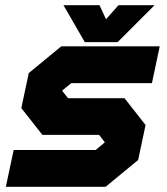

<svg xmlns="http://www.w3.org/2000/svg" viewBox="-20 -718 642 738"><path d="M2.5 0 32.5 -141.5H347.5L384.5 -172L384 -169.5L361 -199.5H143L62 -302.5L90.5 -437L215.5 -540H594L564 -398.5H254L217 -368L217.5 -371L241.5 -340.5H458.5L539.5 -237.5L511 -103L386 0ZM95 -72.5H372L447 -134.5L464 -213L414.5 -272.5H183.5L139 -329.5L156 -408L230.5 -469.5H502H230.5L156 -408L139 -329.5L183.5 -272.5H414.5L464 -213L447 -134.5L372 -72.5H95ZM306 -556 224 -698H362.5L387.5 -644L435.5 -698H574L432 -556ZM347.5 -595H404.5L459.5 -653L404.5 -595H347.5L317.5 -653Z"/></svg>

Font: Tourney Black
Style: Italic
Weight: 900
Italic angle: -12°
Version: Version 1.015